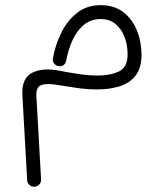

<svg xmlns="http://www.w3.org/2000/svg" viewBox="-20 -351 631 742"><path d="M368.7 -331.1Q421.4 -331.1 456.5 -304Q491.7 -276.9 509.3 -232.9Q526.9 -189 526.9 -138.7Q526.9 -87.9 503.7 -58.6Q480.5 -29.3 441.7 -17.3Q402.8 -5.4 356 -5.4Q317.4 -5.4 278.1 -11Q238.8 -16.6 204.1 -22.5Q162.1 -29.8 140.4 -22.5Q118.7 -15.1 120.6 20.5L138.7 341.3Q139.6 353.5 131.6 362.1Q123.5 370.6 111.8 370.6Q101.1 370.6 93.3 363.3Q85.4 356 85 345.2L66.4 14.6Q63.5 -49.3 105 -70.1Q146.5 -90.8 212.9 -77.1Q248 -70.3 285.6 -64.7Q323.2 -59.1 358.4 -59.1Q406.2 -59.1 439.7 -75Q473.1 -90.8 473.1 -140.6Q473.1 -175.8 461.7 -207Q450.2 -238.3 427 -257.8Q403.8 -277.3 368.7 -277.3Q330.6 -277.3 303.5 -254.4Q276.4 -231.4 259.8 -194.8Q243.2 -158.2 235.8 -116.7Q230.5 -94.2 209.5 -95.2Q197.8 -95.7 189.9 -104.5Q182.1 -113.3 184.6 -126Q193.4 -176.3 216.3 -223.4Q239.3 -270.5 277.3 -300.8Q315.4 -331.1 368.7 -331.1Z"/></svg>

Font: Mikhak Light
Style: Regular
Weight: 300
Designer: Amin Abedi
Version: Version 3.3